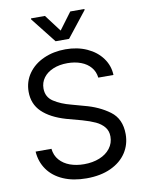

<svg xmlns="http://www.w3.org/2000/svg" viewBox="-100 -989 806 1071"><g transform="rotate(-10 303.5 -453.5)"><path d="M307.6 -638.7Q261.7 -638.7 226.3 -623.8Q190.9 -608.9 171.6 -582.5Q152.3 -556.2 152.3 -522.5Q152.3 -473.6 192.1 -447.8Q231.9 -421.9 289.1 -407.2L359.4 -387.7Q441.4 -366.7 500.5 -323Q559.6 -279.3 559.6 -192.4Q559.6 -134.3 529.1 -87.6Q498.5 -41 440.7 -14.2Q382.8 12.7 302.7 12.7Q227.5 12.7 171.4 -11.7Q115.2 -36.1 83.5 -80.6Q51.8 -125 47.9 -183.6H137.7Q141.6 -145.5 164.6 -119.4Q187.5 -93.3 223.4 -80.3Q259.3 -67.4 302.7 -67.4Q351.6 -67.4 390.4 -83Q429.2 -98.6 451.4 -127.7Q473.6 -156.7 473.6 -194.3Q473.6 -226.6 455.3 -248.5Q437 -270.5 407.5 -284.2Q377.9 -297.9 334 -310.5L247.1 -334Q160.2 -359.4 113.8 -404.3Q67.4 -449.2 67.4 -518.6Q67.4 -576.7 99.4 -621.8Q131.3 -667 186.8 -691.9Q242.2 -716.8 310.5 -716.8Q377.9 -716.8 431.6 -692.4Q485.4 -668 516.6 -625.2Q547.9 -582.5 549.8 -529.3H463.9Q460 -563.5 439.2 -588.1Q418.5 -612.8 384.3 -625.7Q350.1 -638.7 307.6 -638.7ZM302.7 -824.2 374 -919.9H454.1V-914.1L340.8 -770.5H264.6L151.4 -914.1V-919.9H230.5Z"/></g></svg>

Font: WEMIX Pretendard
Style: Regular
Weight: 400
Designer: Base glyphs from Inter by Rasmus Andersson; Hangeul glyphs from Noto Sans CJK(Source Han Sans) by Jang Soo-young and Kan
Foundry: Kil Hyung-jin
Version: Version 1.000